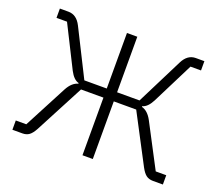

<svg xmlns="http://www.w3.org/2000/svg" viewBox="-117 -864 1178 1030"><g transform="rotate(20 472.5 -349.0)"><path d="M43 0V-53H103L232 -299Q256 -344 291 -353V-357Q262 -364 239 -408L120 -645H60V-698H109Q156 -698 182 -646L315 -381H443V-698H502V-381H630L763 -646Q789 -698 836 -698H885V-645H825L706 -408Q683 -364 654 -357V-353Q689 -344 713 -299L842 -53H902V0H845Q822 0 806.5 -11.5Q791 -23 776 -51L630 -329H502V0H443V-329H315L169 -51Q154 -23 138.5 -11.5Q123 0 100 0Z"/></g></svg>

Font: IBM Plex Sans Light
Style: Regular
Weight: 300
Designer: Mike Abbink, Paul van der Laan, Pieter van Rosmalen
Foundry: Bold Monday
Version: Version 3.0